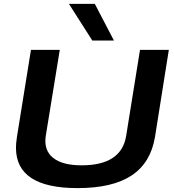

<svg xmlns="http://www.w3.org/2000/svg" viewBox="-20 -956 891 986"><path d="M378 10Q62 10 62 -197Q62 -208 63 -220.5Q64 -233 67 -253L139 -700H287L215 -258Q204 -185 252 -146Q300 -107 399 -107Q604 -107 628 -259L699 -700H847L776 -253Q754 -120 656 -55Q558 10 378 10ZM454 -748 334 -936H467L565 -748Z"/></svg>

Font: Georama Extended SemiBold
Style: Italic
Weight: 600
Width: 7
Italic angle: -9°
Designer: Jean-Baptiste Levee
Foundry: Production Type
Version: Version 1.000